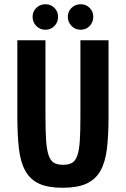

<svg xmlns="http://www.w3.org/2000/svg" viewBox="-20 -878 595 908"><path d="M62 -687.7V-331.1Q62 -240.9 69.3 -176.3Q76.6 -111.7 99.6 -70.3Q122.7 -28.9 164.9 -9.4Q207.1 10 276.7 10Q346.1 10 389 -9.6Q431.9 -29.3 454.9 -70.1Q478 -111 485.6 -174.4Q493.3 -237.7 493.3 -325.9V-687.7H360.3V-325.9Q360.3 -254.7 357.3 -210.4Q354.3 -166.1 345.2 -141.3Q336.1 -116.4 320.1 -107.5Q304 -98.6 278.6 -98.6Q252.1 -98.6 235.9 -107.6Q219.7 -116.7 210.5 -142.3Q201.3 -167.9 198.1 -213.4Q195 -258.9 195 -331V-687.7ZM194.9 -737.3Q220.4 -737.3 237.5 -755.1Q254.6 -772.9 254.6 -798.7Q254.6 -823.6 237.4 -840.8Q220.3 -858 194.9 -858Q169.3 -858 151.7 -840.7Q134.1 -823.5 134.1 -798.7Q134.1 -772.9 151.8 -755.1Q169.4 -737.3 194.9 -737.3ZM361.5 -737.3Q387 -737.3 404.1 -755.1Q421.1 -772.9 421.1 -798.7Q421.1 -823.6 404 -840.8Q386.9 -858 361.4 -858Q335.9 -858 318.3 -840.7Q300.7 -823.5 300.7 -798.7Q300.7 -772.9 318.3 -755.1Q335.9 -737.3 361.5 -737.3Z"/></svg>

Font: Secuela Black
Style: Regular
Weight: 900
Designer: Fernando Haro
Foundry: deFharo
Version: Version 1.704